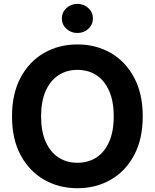

<svg xmlns="http://www.w3.org/2000/svg" viewBox="-20 -969 805 999"><path d="M382.8 10.3Q286.1 10.3 209 -34.2Q131.8 -78.6 87.2 -162.1Q42.5 -245.6 42.5 -363.3Q42.5 -481.4 87.2 -565.2Q131.8 -648.9 209 -693.4Q286.1 -737.8 382.8 -737.8Q479.5 -737.8 556.4 -693.4Q633.3 -648.9 678 -565.2Q722.7 -481.4 722.7 -363.3Q722.7 -245.6 678 -161.9Q633.3 -78.1 556.4 -33.9Q479.5 10.3 382.8 10.3ZM382.8 -122.1Q439.5 -122.1 481.9 -149.9Q524.4 -177.7 548.1 -231.7Q571.8 -285.6 571.8 -363.3Q571.8 -441.4 548.1 -495.6Q524.4 -549.8 481.9 -577.6Q439.5 -605.5 382.8 -605.5Q326.7 -605.5 283.9 -577.4Q241.2 -549.3 217.5 -495.4Q193.8 -441.4 193.8 -363.3Q193.8 -285.6 217.5 -231.9Q241.2 -178.2 283.9 -150.1Q326.7 -122.1 382.8 -122.1ZM382.8 -797.4Q349.1 -797.4 325.4 -819.3Q301.8 -841.3 301.8 -873Q301.8 -904.8 325.4 -926.8Q349.1 -948.7 382.3 -948.7Q416.5 -948.7 439.9 -926.8Q463.4 -904.8 463.4 -873Q463.4 -841.3 439.9 -819.3Q416.5 -797.4 382.8 -797.4Z"/></svg>

Font: Inter 18pt
Style: Bold
Weight: 700
Designer: Rasmus Andersson
Foundry: rsms
Version: Version 4.001;git-66647c0bb